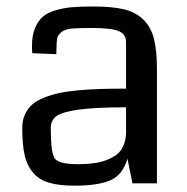

<svg xmlns="http://www.w3.org/2000/svg" viewBox="-20 -571 582 598"><path d="M468.8 0H392.6L377 -76.7Q362.3 -26.4 324 -9.5Q285.6 7.3 211.9 7.3Q163.1 7.3 131.8 -2.2Q100.6 -11.7 82 -34.2Q63.5 -56.6 56.4 -89.1Q49.3 -121.6 49.3 -172.9Q49.3 -195.8 57.4 -213.9Q65.4 -231.9 79.3 -244.6Q93.3 -257.3 116.5 -266.6Q139.6 -275.9 164.6 -281.2Q189.5 -286.6 224.9 -289.8Q260.3 -293 293.9 -293.9Q327.6 -294.9 372.6 -294.9V-439.9Q372.6 -464.8 349.1 -474.4Q325.7 -483.9 265.6 -483.9Q223.6 -483.9 202.6 -481.9Q181.6 -480 170.7 -470.5Q159.7 -460.9 158 -451.7Q156.2 -442.4 155.8 -417Q155.3 -407.7 155.3 -402.3L80.6 -405.3Q79.6 -413.1 79.6 -428.2Q79.6 -460.9 89.1 -483.6Q98.6 -506.3 113.8 -519.3Q128.9 -532.2 155.3 -539.6Q181.6 -546.9 207.5 -548.8Q233.4 -550.8 272 -550.8Q330.6 -550.8 367.2 -541.7Q403.8 -532.7 427.2 -509.3Q450.7 -485.8 459.7 -449.5Q468.8 -413.1 468.8 -354.5ZM372.6 -153.3V-236.8Q276.4 -236.8 224.6 -229.5Q172.9 -222.2 155.5 -209.2Q138.2 -196.3 138.2 -172.9Q138.2 -171.9 138.2 -169.9Q138.2 -95.7 150.4 -77.6Q162.6 -59.6 225.1 -59.6Q278.3 -59.6 311.5 -72.3Q344.7 -85 357.7 -104.7Q370.6 -124.5 372.6 -153.3Z"/></svg>

Font: Coda
Style: Regular
Weight: 400
Designer: vernon adams
Foundry: vernon adams
Version: Version 2.000; ttfautohint (v0.8) -r 50 -G 200 -x